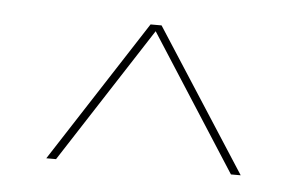

<svg xmlns="http://www.w3.org/2000/svg" viewBox="-31 -739 473 304"><g transform="rotate(5 206.0 -587.0)"><path d="M51.5 -474.5 197.5 -700H215L360.5 -474.5H345L206.5 -690L67 -474.5Z"/></g></svg>

Font: Imbue 100pt ExtraLight
Style: Regular
Weight: 200
Designer: Tyler Finck
Foundry: Etcetera Type Company
Version: Version 1.102; ttfautohint (v1.8.3)